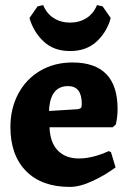

<svg xmlns="http://www.w3.org/2000/svg" viewBox="-20 -724 510 756"><path d="M21 -224Q21 -297 52 -355Q83 -413 138.5 -445.5Q194 -478 265 -478Q443 -478 443 -295Q443 -264 436 -234L424 -223H175Q177 -163 207.5 -131.5Q238 -100 291 -100Q344 -100 408 -129L417 -125L435 -65Q397 -36 346 -12Q295 12 255 12Q144 12 82.5 -50.5Q21 -113 21 -224ZM286 -294Q296 -296 299 -299.5Q302 -303 302 -315Q302 -385 248 -385Q177 -385 173 -287ZM96 -653 128 -699 150 -704Q164 -670 192 -652.5Q220 -635 256 -635Q292 -635 320 -652.5Q348 -670 362 -704L384 -699L416 -653Q401 -598 360.5 -560.5Q320 -523 256 -523Q192 -523 152 -560.5Q112 -598 96 -653Z"/></svg>

Font: Alegreya ExtraBold
Style: Regular
Weight: 800
Designer: Juan Pablo del Peral
Foundry: Huerta Tipografica
Version: Version 2.007; ttfautohint (v1.6)